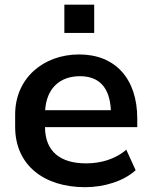

<svg xmlns="http://www.w3.org/2000/svg" viewBox="-20 -779 634 810"><path d="M338.9 10.7C419.9 10.7 502.9 -15.1 552.2 -61L512.7 -147.5C466.3 -106.9 404.3 -89.8 343.3 -89.8C236.3 -89.8 170.4 -138.2 169.9 -242.7H559.1V-278.8C559.1 -446.3 466.8 -549.3 314 -549.3C162.6 -549.3 43.9 -448.7 43.9 -295.9V-244.1C43.9 -81.5 166.5 10.7 338.9 10.7ZM317.4 -457.5C397.5 -457.5 442.9 -411.1 447.8 -314H170.4C176.8 -408.2 233.9 -457.5 317.4 -457.5ZM377.4 -640.1V-759.3H251.5V-640.1Z"/></svg>

Font: Winston SemiBold
Style: Regular
Weight: 600
Designer: Vernon Adams, Kim Jin-seong, David Berlow, Cristiano Sobral
Foundry: The Winston Project Authors
Version: Version 3.004